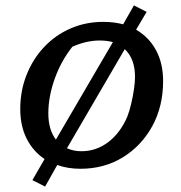

<svg xmlns="http://www.w3.org/2000/svg" viewBox="-20 -616 671 711"><path d="M278 9Q231 9 192 -5L147 75L100 51L145 -27Q103 -55 79 -102Q55 -149 55 -212Q55 -280 78.5 -339Q102 -398 143.5 -442Q185 -486 241 -510.5Q297 -535 362 -535Q402 -535 436 -526L476 -596L523 -572L484 -506Q531 -479 557.5 -430.5Q584 -382 584 -316Q584 -222 544 -149Q504 -76 435 -33.5Q366 9 278 9ZM159 -196Q159 -136 187 -99L398 -460Q376 -466 349 -466Q300 -466 248 -443Q206 -390 182.5 -324Q159 -258 159 -196ZM282 -56Q336 -56 380.5 -89.5Q425 -123 451 -183Q459 -203 465.5 -230.5Q472 -258 476 -285Q480 -312 480 -331Q480 -398 442 -434L228 -67Q252 -56 282 -56Z"/></svg>

Font: Piazzolla SC Medium
Style: Italic
Weight: 500
Italic angle: -11.3°
Designer: Juan Pablo del Peral
Foundry: Huerta Tipografica
Version: Version 1.330